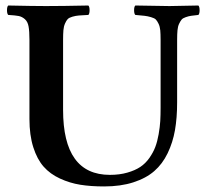

<svg xmlns="http://www.w3.org/2000/svg" viewBox="-20 -667 748 697"><path d="M209 -522V-268.1Q209 -32.2 378.9 -32.2Q414.1 -32.2 442.1 -40.3Q470.2 -48.3 489.3 -61Q508.3 -73.7 522.2 -93.5Q536.1 -113.3 543.7 -133.3Q551.3 -153.3 555.9 -179.7Q560.5 -206.1 561.8 -227.8Q563 -249.5 563 -276.9V-522Q563 -543.5 561.8 -556.9Q560.5 -570.3 555.7 -580.6Q550.8 -590.8 545.9 -595.9Q541 -601.1 528.3 -604.7Q515.6 -608.4 504.9 -609.6Q494.1 -610.8 471.2 -612.8Q466.8 -617.2 466.8 -629.9Q466.8 -642.6 471.2 -647Q563 -645 595.2 -645Q622.1 -645 700.2 -647Q704.6 -642.6 704.6 -629.9Q704.6 -617.2 700.2 -612.8Q682.1 -610.8 673.6 -609.6Q665 -608.4 654.3 -604.7Q643.6 -601.1 639.2 -595.7Q634.8 -590.3 630.1 -580.6Q625.5 -570.8 624.3 -556.9Q623 -543 623 -522V-294.9Q623 -239.3 615.2 -194.6Q607.4 -149.9 588.6 -110.8Q569.8 -71.8 540 -45.9Q510.3 -20 464.1 -5.1Q418 9.8 357.9 9.8Q309.6 9.8 271.5 3.7Q233.4 -2.4 197.8 -18.8Q162.1 -35.2 138.4 -62Q114.7 -88.9 100.8 -132.6Q86.9 -176.3 86.9 -234.9V-522Q86.9 -553.7 83.7 -571Q80.6 -588.4 70.3 -597.4Q60.1 -606.4 47.9 -608.9Q35.6 -611.3 9.8 -612.8Q5.4 -617.2 5.4 -629.9Q5.4 -642.6 9.8 -647Q101.6 -645 147 -645Q205.1 -645 300.8 -647Q305.2 -642.6 305.2 -629.9Q305.2 -617.2 300.8 -612.8Q278.8 -611.8 266.8 -610.8Q254.9 -609.9 242.9 -606.4Q231 -603 225.8 -597.7Q220.7 -592.3 216.1 -581.8Q211.4 -571.3 210.2 -557.4Q209 -543.5 209 -522Z"/></svg>

Font: Common Serif SemiBold
Style: Regular
Weight: 600
Designer: Philipp H. Poll, Khaled Hosny
Foundry: Stefan Peev, Context Ltd.
Version: Version 1.026